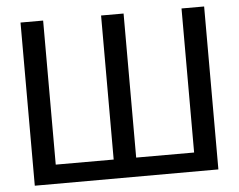

<svg xmlns="http://www.w3.org/2000/svg" viewBox="-50 -761 1024 822"><g transform="rotate(-5 461.5 -349.5)"><path d="M856 0 66.9 1V-700.2H164.1V-81.1H413.1V-700.2H509.8V-81.1H758.8V-700.2H856Z"/></g></svg>

Font: LT Superior Med
Style: Regular
Weight: 500
Designer: Daniel Lyons
Foundry: LyonsType
Version: Version 1.000